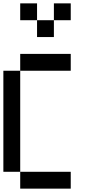

<svg xmlns="http://www.w3.org/2000/svg" viewBox="-20 -1120 540 1140"><path d="M0 -100V-700H100V-100ZM100 -1100H200V-1000H100ZM100 -100H400V0H100ZM100 -700V-800H400V-700ZM300 -1100H400V-1000H300ZM200 -1000H300V-900H200Z"/></svg>

Font: GalmuriMono9 Regular
Style: Regular
Weight: 400
Designer: Lee Minseo (quiple)
Version: Version 2.399;hotconv 1.1.1;makeotfexe 2.6.0 DEVELOPMENT